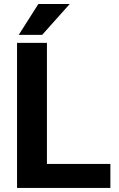

<svg xmlns="http://www.w3.org/2000/svg" viewBox="-20 -921 582 941"><path d="M210 -117.7H521V0H63.5V-710.9H210ZM168 -901.4H321.8L186.5 -750H71.8Z"/></svg>

Font: Robotiche
Style: Bold
Weight: 700
Designer: Google
Version: Version 2.001150; 2014